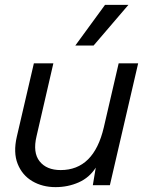

<svg xmlns="http://www.w3.org/2000/svg" viewBox="-20 -760 598 788"><path d="M208 8Q154 8 112.5 -16.5Q71 -41 52.5 -87.5Q34 -134 49 -199L119 -500H199L130 -201Q114 -134 142.5 -98Q171 -62 229 -62Q365 -62 406 -237L467 -500H547L431 0H361L373 -72Q347 -31 303 -11.5Q259 8 208 8ZM411 -740H507L364 -573H289Z"/></svg>

Font: Prodigy Sans
Style: Italic
Weight: 400
Italic angle: -13°
Designer: Wei Huang
Foundry: Wei Huang
Version: Version 1.003; ttfautohint (v1.8.3)